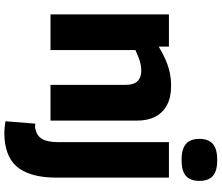

<svg xmlns="http://www.w3.org/2000/svg" viewBox="-88 -718 1018 882"><g transform="rotate(90 421.0 -277.0)"><path d="M46 0V-544H194V-497Q227 -517 256.5 -529.5Q286 -542 314.5 -548Q343 -554 375 -554Q428 -554 463.5 -534.5Q499 -515 516.5 -480.5Q534 -446 534 -398V0H370V-344Q370 -382 353 -399.5Q336 -417 305 -417Q289 -417 273.5 -413.5Q258 -410 242.5 -404Q227 -398 210 -390V0ZM796 -544V-28Q796 83 754.5 143Q713 203 618 211Q607 212 593 212Q579 212 564.5 210.5Q550 209 537 207L548 70Q556 71 562 71Q568 71 574 69Q605 62 619 37.5Q633 13 633 -37V-544ZM715 -602Q665 -602 641.5 -622Q618 -642 618 -684Q618 -726 641.5 -746Q665 -766 715 -766Q765 -766 788 -746Q811 -726 811 -684Q811 -642 788 -622Q765 -602 715 -602Z"/></g></svg>

Font: Georama ExtraCondensed Thin
Style: Bold
Weight: 700
Version: Version 1.001